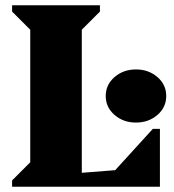

<svg xmlns="http://www.w3.org/2000/svg" viewBox="-20 -710 660 730"><path d="M26 0V-24L95 -93V-597L26 -666V-690H360V-666L291 -597V-53L418 -63L561 -220H588V0ZM497 -244Q449 -244 415.5 -273Q382 -302 382 -345Q382 -388 415.5 -417Q449 -446 497 -446Q545 -446 578.5 -417Q612 -388 612 -345Q612 -302 578.5 -273Q545 -244 497 -244Z"/></svg>

Font: Platypi ExtraBold
Style: Regular
Weight: 800
Designer: David Sargent
Foundry: Bolt Cutter Type
Version: Version 1.200; ttfautohint (v1.8.4.7-5d5b)